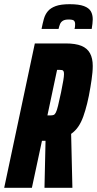

<svg xmlns="http://www.w3.org/2000/svg" viewBox="-39 -895 462 915"><path d="M-19 0 127 -688H274Q321 -688 349 -676.5Q377 -665 390 -641Q403 -617 403 -581Q403 -566 401.5 -549.5Q400 -533 397.5 -515.5Q395 -498 392 -480Q385 -437 376.5 -402.5Q368 -368 358 -340Q348 -312 334 -291.5Q320 -271 300 -257L306 0H173L178 -224Q177 -224 176 -224Q175 -224 174 -224H161L113 0ZM187 -345H200Q210 -345 216 -347Q222 -349 227 -358.5Q232 -368 237.5 -390.5Q243 -413 252 -455Q259 -490 262.5 -510.5Q266 -531 266 -542Q266 -552 263.5 -556Q261 -560 257 -561Q253 -562 246 -562H233ZM159 -757Q164 -783 170 -804.5Q176 -826 189 -841.5Q202 -857 226.5 -866Q251 -875 293 -875Q337 -875 361 -866Q385 -857 394 -841Q403 -825 403 -803Q403 -793 401.5 -781.5Q400 -770 398 -757H316Q318 -763 318.5 -769Q319 -775 319 -780Q319 -791 313.5 -796.5Q308 -802 288 -802Q270 -802 260.5 -796Q251 -790 247 -780Q243 -770 240 -757Z"/></svg>

Font: Saira UltraCondensed Black
Style: Italic
Weight: 900
Width: 1
Italic angle: -12°
Designer: Hector Gatti with collaboration of the Omnibus-Type team
Foundry: Omnibus-Type
Version: Version 1.101